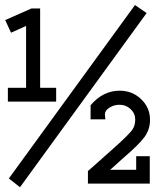

<svg xmlns="http://www.w3.org/2000/svg" viewBox="-20 -662 626 773"><path d="M1 -581.1 106.4 -627.9H141.6V-308.6H206.1V-252.9H11.7V-308.6H85V-557.6L24.4 -530.3ZM523.4 -641.6 570.3 -609.4 60.5 91.8 15.6 56.6ZM528.3 -33.2H583V77.1H334V26.4L345.7 16.6Q345.7 16.6 453.1 -79.1Q501 -123 512.7 -139.6Q524.4 -156.2 524.4 -180.7Q524.4 -205.1 505.9 -222.7Q487.3 -240.2 460.9 -240.2Q438.5 -240.2 420.4 -228.5Q402.3 -216.8 402.3 -202.1L403.3 -191.4L404.3 -181.6H344.7V-238.3Q394.5 -296.9 461.9 -296.9Q512.7 -296.9 548.3 -262.7Q584 -228.5 584 -179.7Q584 -141.6 562.5 -111.3Q541 -81.1 473.6 -23.4L423.8 21.5H528.3Z"/></svg>

Font: Thabit-Bold
Style: Bold
Weight: 700
Designer: Regenerated by Nadim Shaikli
Foundry: MAK Alagha
Version: 0.01